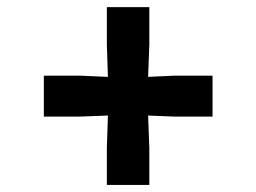

<svg xmlns="http://www.w3.org/2000/svg" viewBox="-20 -650 725 543"><path d="M282.2 -127H402.3V-231.4L398.9 -323.2L472.7 -320.3H581.1V-436H472.7L398.9 -432.6L402.3 -523.9V-629.9H282.2V-523.9L285.2 -432.6L206.1 -436H104V-320.3H206.1L285.2 -323.2L282.2 -231.4Z"/></svg>

Font: Merriweather Sans
Style: Bold
Weight: 700
Designer: Eben Sorkin ( eben@eyebytes.com )
Foundry: Eben Sorkin
Version: Version 1.003